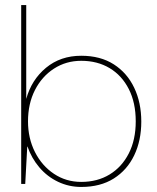

<svg xmlns="http://www.w3.org/2000/svg" viewBox="-20 -729 622 761"><path d="M302 12Q253 12 210 -8.5Q167 -29 136 -65.5Q105 -102 89 -148H88L80 0H64V-709H84V-337Q105 -413 162.5 -460.5Q220 -508 302 -508Q378 -508 431 -474Q484 -440 512 -381Q540 -322 540 -247Q540 -172 512 -113.5Q484 -55 431 -21.5Q378 12 302 12ZM302 -8Q366 -8 414.5 -37.5Q463 -67 490.5 -121Q518 -175 518 -248Q518 -322 490.5 -376Q463 -430 414.5 -459Q366 -488 302 -488Q242 -488 194 -457Q146 -426 118.5 -372Q91 -318 91 -248Q91 -181 118.5 -126.5Q146 -72 194 -40Q242 -8 302 -8Z"/></svg>

Font: DM Sans 28pt Thin
Style: Regular
Weight: 250
Version: Version 4.004;gftools[0.9.30]